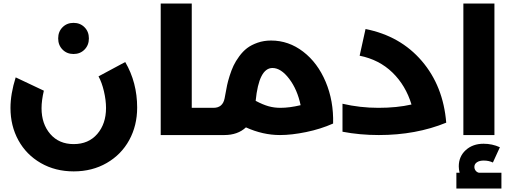

<svg xmlns="http://www.w3.org/2000/svg" viewBox="-20 -773 2923 1099"><path d="M463.9 -489.3Q439 -463.9 400.9 -463.9Q362.8 -463.9 337.9 -489.3Q313 -514.6 313 -553.2Q313 -591.8 337.9 -616.9Q362.8 -642.1 400.9 -642.1Q439 -642.1 463.9 -616.9Q488.8 -591.8 488.8 -553.2Q488.8 -514.6 463.9 -489.3ZM401.9 208Q296.4 208 213.4 160.2Q130.4 112.3 85.2 29.8Q40 -52.7 40 -154.8Q40 -235.8 69.8 -330.1L231 -253.9Q217.8 -197.8 217.8 -153.8Q217.8 -64 267.6 -6.1Q317.4 51.8 401.9 51.8Q486.8 51.8 536.9 -6.3Q586.9 -64.5 586.9 -154.8Q586.9 -199.2 575 -250.2Q563 -301.3 543.9 -335.9L696.8 -418Q765.1 -300.8 765.1 -157.2Q765.1 -54.2 719.7 28.8Q674.3 111.8 591.1 159.9Q507.8 208 401.9 208Z M1187.5 -155.8Q1207.5 -155.8 1207.5 -79.1Q1207.5 0 1187.5 0H899.9V-752.9H1077.6V-155.8Z M1531.7 -541Q1632.3 -541 1715.3 -477.3Q1798.3 -413.6 1844.2 -304.4Q1890.1 -195.3 1886.7 -65.9Q1815.4 -34.2 1732.4 -17.1Q1649.4 0 1582.5 0Q1484.4 0 1387.7 -43.9Q1340.8 0 1263.7 0H1187.5Q1167.5 0 1167.5 -79.1Q1167.5 -155.8 1187.5 -155.8H1201.7Q1254.9 -155.8 1265.6 -210Q1266.6 -213.9 1271.2 -239.7Q1275.9 -265.6 1280 -285.9Q1284.2 -306.2 1294.4 -338.9Q1304.7 -371.6 1316.7 -397Q1328.6 -422.4 1349.4 -450.7Q1370.1 -479 1394.5 -497.6Q1418.9 -516.1 1454.6 -528.6Q1490.2 -541 1531.7 -541ZM1443.4 -195.8Q1484.9 -173.8 1517.1 -164.8Q1549.3 -155.8 1585.4 -155.8Q1637.2 -155.8 1700.7 -170.9Q1682.1 -260.3 1635.3 -322Q1588.4 -383.8 1539.6 -383.8Q1461.9 -383.8 1443.4 -195.8Z M2072.3 -606.9Q2271.5 -567.4 2394.3 -424.1Q2517.1 -280.8 2534.2 -70.8Q2360.8 0 2148.4 0Q2040 0 1940.4 -19V-179.2Q2040.5 -155.8 2146.5 -155.8Q2251.5 -155.8 2335.4 -174.8Q2302.2 -284.2 2226.3 -357.9Q2150.4 -431.6 2038.6 -454.1Z M2810.1 -752.9V0H2632.3V-752.9ZM2721.2 215.8H2850.1V306.2H2592.3V215.8H2610.8Q2606 195.3 2606 179.2Q2606 122.6 2646 86.2Q2686 49.8 2748 49.8Q2797.4 49.8 2841.3 69.8L2801.3 157.2Q2777.8 146 2749 146Q2724.1 146 2709.7 156Q2695.3 166 2695.3 182.1Q2695.3 194.3 2702.4 203.6Q2709.5 212.9 2721.2 215.8Z"/></svg>

Font: Montserrat-Arabic
Style: Bold
Weight: 700
Designer: Mohamed Gaber
Foundry: Kief Type Foundry
Version: Version 5.008;PS 005.008;hotconv 1.0.88;makeotf.lib2.5.64775